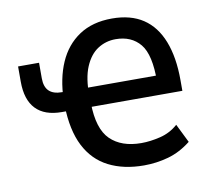

<svg xmlns="http://www.w3.org/2000/svg" viewBox="-63 -577 727 658"><g transform="rotate(-10 300.0 -248.5)"><path d="M388 9Q317 9 265 -17.5Q213 -44 185 -99Q157 -154 155 -240L175 -220H142Q82 -220 51.5 -252Q21 -284 21 -347V-400H94V-346Q94 -316 109 -301.5Q124 -287 154 -287H177L155 -261Q157 -334 181 -389Q205 -444 251.5 -475Q298 -506 366 -506Q431 -506 474 -477.5Q517 -449 539 -393Q561 -337 561 -257V-220H228L245 -233Q246 -143 284.5 -105.5Q323 -68 392 -68Q423 -68 458 -76.5Q493 -85 520 -109L552 -44Q514 -14 472.5 -2.5Q431 9 388 9ZM366 -434Q332 -434 304 -416Q276 -398 259.5 -359Q243 -320 244 -258L227 -287H496L481 -266Q482 -360 451.5 -397Q421 -434 366 -434Z"/></g></svg>

Font: Nunito Sans 7pt Condensed Medium
Style: Regular
Weight: 500
Width: 3
Designer: Vernon Adams
Foundry: Vernon Adams
Version: Version 3.101;gftools[0.9.27]